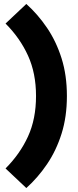

<svg xmlns="http://www.w3.org/2000/svg" viewBox="-20 -818 392 970"><path d="M162 -333Q162 -448 121.5 -537Q81 -626 8 -699L113 -798Q171 -746 217.5 -677.5Q264 -609 291 -523.5Q318 -438 318 -333Q318 -228 291 -142.5Q264 -57 217.5 11.5Q171 80 113 132L8 33Q81 -40 121.5 -128.5Q162 -217 162 -333Z"/></svg>

Font: Gabarito ExtraBold
Style: Regular
Weight: 800
Designer: Leandro Assis / Alvaro Franca / Felipe Casaprima
Foundry: Naipe Foundry
Version: Version 1.000